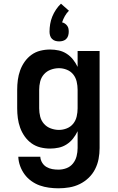

<svg xmlns="http://www.w3.org/2000/svg" viewBox="-20 -796 640 1039"><path d="M296 223Q271 223 245 219.5Q219 216 195 207.5Q171 199 149.5 183.5Q128 168 113 147.5Q98 127 89 102.5Q80 78 79 52H198Q199 69 208 84Q217 99 231.5 107.5Q246 116 262.5 119Q279 122 296 122Q319 122 340 114Q361 106 375 88.5Q389 71 394.5 49Q400 27 400 5V-86Q390 -65 375.5 -46.5Q361 -28 341 -15Q321 -2 298 3Q275 8 251 8Q224 8 198 1.5Q172 -5 150.5 -20.5Q129 -36 113.5 -58Q98 -80 89 -105Q80 -130 76.5 -156.5Q73 -183 73 -210V-310Q73 -337 76.5 -363.5Q80 -390 89 -415Q98 -440 113.5 -462Q129 -484 150.5 -499.5Q172 -515 198 -521.5Q224 -528 251 -528Q275 -528 298 -523Q321 -518 341 -505Q361 -492 375.5 -473.5Q390 -455 400 -434V-520H519V5Q519 35 513.5 64Q508 93 494.5 119.5Q481 146 459.5 166.5Q438 187 411.5 200Q385 213 355.5 218Q326 223 296 223ZM299 -93Q321 -93 342 -101.5Q363 -110 376.5 -127Q390 -144 395 -166Q400 -188 400 -210V-310Q400 -332 395 -354Q390 -376 376.5 -393Q363 -410 342 -418.5Q321 -427 299 -427Q277 -427 255 -419Q233 -411 218 -394Q203 -377 197.5 -355Q192 -333 192 -310V-210Q192 -187 197.5 -165Q203 -143 218 -126Q233 -109 255 -101Q277 -93 299 -93ZM300 -572Q289 -572 279 -575Q269 -578 261.5 -585.5Q254 -593 251 -603.5Q248 -614 248 -624Q248 -645 251.5 -666Q255 -687 263 -706.5Q271 -726 283 -744Q295 -762 310 -776L353 -738Q340 -725 331 -709Q322 -693 316 -675Q325 -673 332 -668Q339 -663 344 -656Q349 -649 350.5 -641Q352 -633 352 -624Q352 -614 349 -603.5Q346 -593 338.5 -585.5Q331 -578 321 -575Q311 -572 300 -572Z"/></svg>

Font: Iosevka Aile
Style: Bold
Weight: 700
Designer: Belleve Invis
Foundry: Belleve Invis
Version: Version 28.0.1; ttfautohint (v1.8.4)